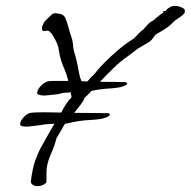

<svg xmlns="http://www.w3.org/2000/svg" viewBox="-20 -579 651 655"><path d="M107 56Q99 56 92.5 52Q86 48 85 41Q91 -6 100 -30.5Q109 -55 117 -71Q128 -91 139 -110.5Q150 -130 161 -149L166 -157Q154 -156 143.5 -155.5Q133 -155 128 -154Q119 -152 104.5 -150.5Q90 -149 83 -148Q80 -147 76.5 -147Q73 -147 69 -147Q62 -147 56 -148.5Q50 -150 49 -153Q47 -163 58.5 -176.5Q70 -190 83 -194Q95 -196 131 -196Q144 -196 158.5 -195.5Q173 -195 189 -195Q190 -196 190 -197Q195 -208 205.5 -224Q216 -240 222 -244Q222 -244 223 -245.5Q224 -247 224 -248L221 -264Q210 -263 200.5 -262.5Q191 -262 187 -260Q178 -257 163 -256Q148 -255 143 -254Q140 -254 137 -253.5Q134 -253 131 -253Q122 -253 115 -255Q108 -257 107 -260Q106 -271 117.5 -284Q129 -297 142 -301Q148 -303 167.5 -303Q187 -303 213 -303Q207 -327 200.5 -341.5Q194 -356 189 -371Q184 -386 180 -411Q179 -423 169.5 -441.5Q160 -460 157 -462V-464Q156 -464 150.5 -470Q145 -476 137 -474Q135 -473 131 -473Q123 -473 123 -482Q123 -487 126 -494Q129 -501 131 -504Q135 -509 141 -514.5Q147 -520 152 -525Q160 -534 168 -534Q172 -534 175.5 -533Q179 -532 182 -532H183Q197 -530 202.5 -518.5Q208 -507 214 -484Q218 -468 223.5 -453Q229 -438 230 -415Q232 -405 237 -388.5Q242 -372 246 -349Q247 -344 250 -328.5Q253 -313 257 -305V-302Q262 -302 267.5 -301.5Q273 -301 278 -301Q289 -314 298.5 -323Q308 -332 307 -333L308 -334Q318 -347 338 -367Q358 -387 382.5 -408Q407 -429 431 -444Q433 -444 440 -451Q447 -458 454.5 -466Q462 -474 463 -474L464 -475Q466 -474 476.5 -487Q487 -500 494 -504Q503 -509 505 -511Q507 -513 511 -516.5Q515 -520 528 -530V-531Q530 -530 534 -534Q538 -538 537 -538V-540Q541 -542 543 -541.5Q545 -541 545 -542Q559 -559 577 -559Q587 -559 595.5 -555.5Q604 -552 609 -548Q611 -545 610.5 -537.5Q610 -530 581 -512Q574 -507 568.5 -501Q563 -495 552 -486.5Q541 -478 516 -464Q510 -462 503.5 -451.5Q497 -441 489 -436L450 -413L416 -387Q391 -370 366.5 -346Q342 -322 321 -300Q347 -300 369 -299.5Q391 -299 403 -299Q414 -299 414 -294Q414 -290 400 -284.5Q386 -279 351 -277Q335 -276 320.5 -274Q306 -272 292 -269L278 -254L267 -244Q268 -243 266.5 -239.5Q265 -236 258 -226Q251 -216 233 -194Q268 -194 298 -193.5Q328 -193 344 -193Q355 -193 355 -188Q355 -184 341 -178Q327 -172 292 -170Q267 -169 246 -165.5Q225 -162 205 -157H202Q196 -148 189 -135Q182 -122 175 -111H174Q173 -109 172 -104.5Q171 -100 167 -87.5Q163 -75 151 -47Q138 -16 138.5 11.5Q139 39 138 44Q126 56 107 56Z"/></svg>

Font: Vujahday Script
Style: Regular
Weight: 400
Designer: Robert E. Leuschke
Foundry: Robert E. Leuschke
Version: Version 1.010; ttfautohint (v1.8.3)